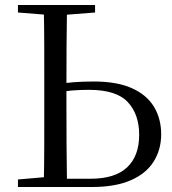

<svg xmlns="http://www.w3.org/2000/svg" viewBox="-20 -748 690 768"><path d="M201.8 0V-33.1H342.7Q440.1 -33.1 488.4 -78.6Q536.7 -124.1 536.7 -208.6Q536.7 -291 490.9 -339.9Q445.1 -388.7 335.8 -388.7Q300 -388.7 267.2 -386Q234.4 -383.3 201.6 -376.1V-409.4Q238.5 -416.6 276.1 -419.3Q313.7 -422 355.1 -422Q447.5 -422 507.2 -395.4Q566.9 -368.7 595.8 -321.1Q624.7 -273.5 624.7 -210.8Q624.7 -149.3 594.4 -101.4Q564.2 -53.4 502.6 -26.7Q441.1 0 348 0ZM154.9 0Q156.9 -84.1 157 -168.1Q157.1 -252.2 157.1 -336.8V-391.1Q157.1 -476.1 157 -560.7Q156.9 -645.2 154.9 -728H248.1Q246.7 -645 246.2 -561.4Q245.7 -477.8 245.7 -397.2V-336.8Q245.7 -251.7 246.2 -167.7Q246.7 -83.6 248.1 0ZM51.8 -698V-728H360.3V-698L218.3 -686.9H190.7ZM51.8 0V-30.1L190.3 -42.1H201.8V0Z"/></svg>

Font: Noto Serif HK
Style: Regular
Weight: 200
Designer: Ryoko NISHIZUKA 西塚涼子 (kana & ideographs); Frank Grießhammer (Latin, Greek & Cyrillic); Wenlong ZHANG 张文龙 (bopomofo); San
Foundry: Adobe
Version: Version 2.001;hotconv 1.1.0;makeotfexe 2.6.0